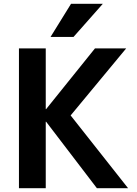

<svg xmlns="http://www.w3.org/2000/svg" viewBox="-20 -983 718 1003"><path d="M351 -963H517L364 -790H244ZM219 -730V-413H221L476 -730H639L349 -380L649 0H486L221 -347H219V0H79V-730Z"/></svg>

Font: Mplus 1p Bold
Style: Bold
Weight: 700
Version: Version 1.061